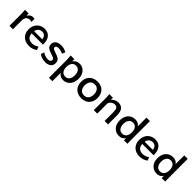

<svg xmlns="http://www.w3.org/2000/svg" viewBox="395 -2413 4308 4308"><g transform="rotate(45 2548.5 -259.5)"><path d="M62.5 0V-376Q62.5 -386.2 62 -399.2Q61.5 -412.1 60.5 -427.7Q59.6 -443.4 58.6 -456.3Q57.6 -469.2 56.6 -480L54.7 -501H170.9V-430.2Q225.1 -513.7 298.8 -513.7Q323.2 -513.7 349.6 -506.3V-410.2Q320.3 -419.9 291 -419.9Q238.3 -419.9 205.1 -383.8Q172.4 -348.1 172.4 -281.7V0Z M537.6 -306.6H796.4Q790 -365.7 758.8 -397Q727.5 -428.2 677.7 -428.2Q622.1 -428.2 585.4 -396.2Q548.8 -364.3 537.6 -306.6ZM687.5 11.2Q564.5 11.2 492.7 -60.5Q420.9 -132.3 420.9 -250Q420.9 -323.2 450.7 -382.3Q480.5 -441.4 538.6 -477.5Q596.7 -513.7 672.9 -513.7Q729 -513.7 772 -493.9Q814.9 -474.1 841.3 -438.5Q867.7 -403.3 880.9 -357.4Q894 -311.5 894 -255.4Q894 -250 893.3 -244.6Q892.6 -239.3 891.6 -232.9H535.2Q538.1 -155.8 581.5 -116.7Q625 -77.6 695.8 -77.6Q781.7 -77.6 853 -132.3L883.8 -52.2Q799.8 11.2 687.5 11.2Z M1209 11.2Q1143.6 11.2 1090.8 -7.8Q1037.1 -27.3 1007.8 -50.8L1036.1 -130.9Q1065.9 -108.4 1111.3 -92.3Q1156.7 -76.2 1200.2 -76.2Q1287.1 -76.2 1287.1 -140.1Q1287.1 -164.6 1269 -177.7Q1250.5 -191.9 1192.4 -211.4L1145.5 -227.5Q1128.9 -233.4 1115.7 -238.5Q1102.5 -243.7 1091.3 -249Q1080.1 -254.4 1070.3 -260.7Q1060.5 -267.1 1050.3 -275.4Q1029.8 -291.5 1020.5 -314.9Q1011.2 -338.4 1011.2 -370.6Q1011.2 -408.7 1026.6 -435.8Q1042 -462.9 1067.6 -480Q1093.3 -497.1 1126 -504.9Q1158.7 -512.7 1193.8 -512.7Q1245.1 -512.7 1290.8 -500Q1336.4 -487.3 1368.7 -466.3L1339.4 -390.1Q1314 -403.8 1275.4 -415Q1237.3 -426.3 1204.6 -426.3Q1118.2 -426.3 1118.2 -374.5Q1118.2 -351.1 1133.3 -339.4Q1148.9 -327.6 1201.2 -309.1Q1202.1 -308.6 1208 -306.6Q1213.9 -304.7 1225.1 -300.8L1250.5 -292Q1264.6 -287.1 1276.1 -282.5Q1287.6 -277.8 1296.9 -273.9Q1314.5 -266.1 1334 -253.4Q1347.7 -244.1 1357.9 -233.4Q1368.2 -222.7 1374.8 -209.2Q1381.3 -195.8 1384.8 -179Q1388.2 -162.1 1389.2 -140.6Q1389.2 -99.1 1373.3 -68.8Q1357.4 -38.6 1330.6 -21.5Q1277.3 11.2 1209 11.2Z M1752.9 -77.6Q1819.3 -77.6 1853 -126Q1886.7 -174.8 1886.7 -252Q1886.7 -329.6 1852.5 -377Q1817.9 -425.3 1753.4 -425.3Q1687.5 -425.3 1652.3 -376.5Q1617.2 -327.1 1617.2 -249.5Q1617.2 -173.3 1651.4 -125.5Q1686 -77.6 1752.9 -77.6ZM1513.7 197.8V-343.3Q1513.7 -371.1 1506.3 -501H1622.1V-423.3Q1631.8 -456.5 1675.8 -484.9Q1720.7 -513.7 1779.8 -513.7Q1846.7 -513.7 1897.5 -478.5Q1948.7 -443.4 1974.9 -385.7Q2001 -328.1 2001 -256.3Q2001 -184.1 1974.6 -123.5Q1948.2 -63.5 1896 -25.9Q1844.2 11.2 1775.9 11.2Q1718.3 11.2 1673.8 -16.1Q1629.9 -44.4 1622.1 -72.8V197.8Z M2348.1 11.2Q2284.7 11.2 2234.4 -9.3Q2184.1 -29.8 2151.9 -65.4Q2119.6 -101.1 2103 -147.9Q2086.4 -194.8 2086.4 -250.5Q2086.4 -325.7 2115.7 -384.3Q2145 -443.4 2205.1 -478.5Q2265.6 -513.7 2348.6 -513.7Q2412.6 -513.7 2462.2 -493.9Q2511.7 -474.1 2543 -437.5Q2574.2 -401.9 2590.6 -354.5Q2606.9 -307.1 2606.9 -249.5Q2606.9 -194.8 2590.3 -148.4Q2573.7 -102.1 2541.5 -65.4Q2510.3 -29.8 2460.4 -9.3Q2410.6 11.2 2348.1 11.2ZM2347.7 -77.6Q2419.9 -77.6 2456.1 -126Q2492.7 -174.3 2492.7 -251Q2492.7 -329.1 2455.6 -377Q2418 -425.3 2347.2 -425.3Q2275.4 -425.3 2238.3 -377Q2200.7 -328.1 2200.7 -251Q2200.7 -173.8 2237.8 -126Q2274.9 -77.6 2347.7 -77.6Z M2738.8 0V-330.6Q2738.8 -353.5 2738.3 -375.2Q2737.8 -397 2736.8 -418.5Q2735.8 -439.9 2734.9 -455.6Q2733.9 -471.2 2732.9 -481L2731 -501H2845.7V-430.2Q2871.1 -470.2 2916 -491.7Q2960.4 -513.7 3005.4 -513.7Q3098.1 -513.7 3144.5 -458Q3190.9 -402.3 3190.9 -280.8V0H3081.5V-284.2Q3081.5 -358.4 3059.6 -391.6Q3038.1 -425.3 2983.4 -425.3Q2936 -425.3 2892.1 -388.7Q2848.1 -352.5 2848.1 -305.7V0Z M3560.5 -77.6Q3627.4 -77.6 3662.1 -126Q3696.3 -174.8 3696.3 -252.9Q3696.3 -328.1 3661.6 -377Q3627 -425.3 3561.5 -425.3Q3495.6 -425.3 3460.4 -377Q3425.3 -328.6 3425.3 -251Q3425.3 -173.8 3459.5 -126Q3493.7 -77.6 3560.5 -77.6ZM3540.5 11.2Q3440.9 11.2 3376 -59.6Q3311 -130.4 3311 -248Q3311 -303.2 3326.4 -351.6Q3341.8 -399.9 3371.6 -436Q3401.4 -472.2 3445.6 -492.9Q3489.7 -513.7 3547.9 -513.7Q3601.1 -513.7 3640.1 -490.7Q3679.2 -467.8 3693.4 -440.4V-717.3H3802.7V-131.8Q3802.7 -120.6 3803.5 -87.6Q3804.2 -54.7 3806.2 0H3694.8L3693.8 -71.8Q3680.7 -40 3641.1 -14.6Q3602.1 11.2 3540.5 11.2Z M4046.4 -306.6H4305.2Q4298.8 -365.7 4267.6 -397Q4236.3 -428.2 4186.5 -428.2Q4130.9 -428.2 4094.2 -396.2Q4057.6 -364.3 4046.4 -306.6ZM4196.3 11.2Q4073.2 11.2 4001.5 -60.5Q3929.7 -132.3 3929.7 -250Q3929.7 -323.2 3959.5 -382.3Q3989.3 -441.4 4047.4 -477.5Q4105.5 -513.7 4181.6 -513.7Q4237.8 -513.7 4280.8 -493.9Q4323.7 -474.1 4350.1 -438.5Q4376.5 -403.3 4389.6 -357.4Q4402.8 -311.5 4402.8 -255.4Q4402.8 -250 4402.1 -244.6Q4401.4 -239.3 4400.4 -232.9H4043.9Q4046.9 -155.8 4090.3 -116.7Q4133.8 -77.6 4204.6 -77.6Q4290.5 -77.6 4361.8 -132.3L4392.6 -52.2Q4308.6 11.2 4196.3 11.2Z M4759.3 -77.6Q4826.2 -77.6 4860.8 -126Q4895 -174.8 4895 -252.9Q4895 -328.1 4860.4 -377Q4825.7 -425.3 4760.3 -425.3Q4694.3 -425.3 4659.2 -377Q4624 -328.6 4624 -251Q4624 -173.8 4658.2 -126Q4692.4 -77.6 4759.3 -77.6ZM4739.3 11.2Q4639.6 11.2 4574.7 -59.6Q4509.8 -130.4 4509.8 -248Q4509.8 -303.2 4525.1 -351.6Q4540.5 -399.9 4570.3 -436Q4600.1 -472.2 4644.3 -492.9Q4688.5 -513.7 4746.6 -513.7Q4799.8 -513.7 4838.9 -490.7Q4877.9 -467.8 4892.1 -440.4V-717.3H5001.5V-131.8Q5001.5 -120.6 5002.2 -87.6Q5002.9 -54.7 5004.9 0H4893.6L4892.6 -71.8Q4879.4 -40 4839.8 -14.6Q4800.8 11.2 4739.3 11.2Z"/></g></svg>

Font: Ride Light
Style: Bold
Weight: 600
Version: Version 3.000